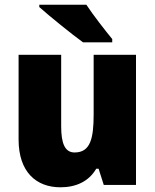

<svg xmlns="http://www.w3.org/2000/svg" viewBox="-20 -786 658 816"><path d="M347 -766H147V-756C187 -720 287 -639 333 -606H457V-620C429 -654 375 -723 347 -766ZM558 -553H378V-300C378 -197 364 -138 297 -138C256 -138 240 -176 240 -249V-553H59V-193C59 -56 133 10 237 10C302 10 357 -14 389 -69H399L421 0H558Z"/></svg>

Font: Noto Sans Devanagari UI SemiCondensed Black
Style: Regular
Weight: 900
Width: 4
Designer: Jelle Bosma - Monotype Design Team
Foundry: Monotype Imaging Inc.
Version: Version 2.004